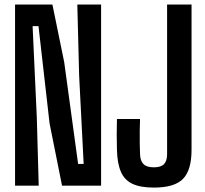

<svg xmlns="http://www.w3.org/2000/svg" viewBox="-20 -820 904 848"><path d="M46.5 0V-800H211.5L263.5 -546L325 -96H349.5L329.5 -487L321.5 -800H426.5V0H254L199 -274.5L150 -704.5H124L142.5 -303L151 0ZM659.5 8.5Q600 8.5 564.8 -8.2Q529.5 -25 513.8 -61.8Q498 -98.5 496.5 -158Q495.5 -191 495.5 -226.2Q495.5 -261.5 496.5 -294.5H598.5Q597.5 -272 597.2 -244.2Q597 -216.5 597.2 -189Q597.5 -161.5 598.5 -139Q599.5 -109.5 613.8 -95.2Q628 -81 659.5 -81Q691 -81 704.5 -95.2Q718 -109.5 718 -139V-800H826V-158Q826 -69 788.5 -30.2Q751 8.5 659.5 8.5Z"/></svg>

Font: Big Shoulders Display Thin
Style: Bold
Weight: 700
Version: Version 2.002